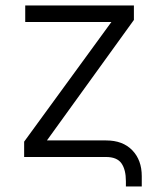

<svg xmlns="http://www.w3.org/2000/svg" viewBox="-20 -565 569 691"><path d="M433.1 106V87.4Q433.1 45.4 417 22.7Q400.9 0 361.3 0H66.9V-55.2L380.9 -485.8H70.8V-545.4H461.9V-493.2L148.9 -59.6H361.8Q421.9 -59.6 456.1 -24.2Q490.2 11.2 490.2 68.8V106Z"/></svg>

Font: Interop Light
Style: Regular
Weight: 300
Designer: Rasmus Andersson, Google, Jang Haemin
Foundry: jhaemin
Version: Version 1.007